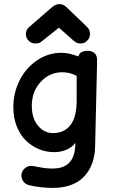

<svg xmlns="http://www.w3.org/2000/svg" viewBox="-20 -755 588 949"><path d="M154.8 -540Q135.7 -540 121.8 -553.5Q107.9 -566.9 107.9 -586.9Q107.9 -608.4 126 -623L236.8 -719.2Q255.4 -734.9 273.9 -734.9Q292 -734.9 309.1 -719.2L411.1 -621.1Q424.8 -607.4 424.8 -586.9Q424.8 -568.4 411.1 -554.2Q397.5 -540 378.9 -540Q359.9 -540 346.2 -551.8L271 -618.2L184.1 -548.8Q172.9 -540 154.8 -540ZM241.2 173.8Q182.6 173.8 123 160.2Q106.9 156.2 96.4 143.1Q85.9 129.9 85.9 112.8Q85.9 92.8 100.3 78.9Q114.7 64.9 133.8 64.9Q141.6 64.9 175.3 71.5Q209 78.1 240.2 78.1Q342.8 78.1 351.1 -24.9L353 -48.8Q335.4 -26.4 307.6 -14.6Q279.8 -2.9 248 -2.9Q208.5 -2.9 172.4 -17.8Q136.2 -32.7 107.9 -60.3Q79.6 -87.9 62.7 -130.6Q45.9 -173.3 45.9 -225.1Q45.9 -295.9 76.9 -357.7Q107.9 -419.4 163.1 -456.8Q218.3 -494.1 284.2 -494.1Q319.8 -494.1 367.2 -476.1Q374.5 -503.9 413.1 -503.9Q434.1 -503.9 447.3 -492.4Q460.4 -481 460 -455.1L450.2 -33.2Q448.7 36.1 420.9 83.5Q393.1 130.9 347.4 152.3Q301.8 173.8 241.2 173.8ZM242.2 -97.2Q297.4 -97.2 328.1 -136.7Q358.9 -176.3 358.9 -258.8V-379.9Q325.7 -397.9 288.1 -397.9Q225.1 -397.9 181.2 -350.3Q137.2 -302.7 137.2 -231.9Q137.2 -170.9 167.5 -134Q197.8 -97.2 242.2 -97.2Z"/></svg>

Font: Comic Neue
Style: Bold
Weight: 700
Designer: Craig Rozynski
Foundry: Craig Rozynski
Version: Version 2.003;hotconv 1.0.109;makeotfexe 2.5.65596